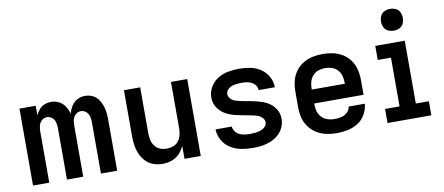

<svg xmlns="http://www.w3.org/2000/svg" viewBox="-68 -1027 3016 1303"><g transform="rotate(-10 1440.0 -376.0)"><path d="M70 0H182V-354Q182 -374 187 -393.5Q192 -413 207.5 -427Q223 -441 243 -441Q263 -441 279 -427Q295 -413 299.5 -393.5Q304 -374 304 -354V0H416V-354Q416 -374 420.5 -393.5Q425 -413 441 -427Q457 -441 477 -441Q497 -441 513 -427Q529 -413 533.5 -393.5Q538 -374 538 -354V0H650V-354Q650 -379 647 -404Q644 -429 635 -453Q626 -477 610.5 -497.5Q595 -518 571.5 -528Q548 -538 522 -538Q494 -538 469 -525Q444 -512 429 -487.5Q414 -463 407 -436Q399 -464 383.5 -488Q368 -512 342.5 -525Q317 -538 289 -538Q266 -538 244 -529.5Q222 -521 206.5 -503Q191 -485 182 -464V-530H70Z M963 8Q995 8 1025.5 -2.5Q1056 -13 1078.5 -36.5Q1101 -60 1114 -89V0H1226V-530H1114V-210Q1114 -187 1108.5 -164.5Q1103 -142 1089 -123.5Q1075 -105 1053 -97Q1031 -89 1008 -89Q985 -89 963.5 -97Q942 -105 927.5 -123.5Q913 -142 907.5 -164.5Q902 -187 902 -210V-530H790V-210Q790 -179 795 -147.5Q800 -116 813 -87Q826 -58 848.5 -35Q871 -12 901.5 -2Q932 8 963 8Z M1582 8Q1614 8 1645 4Q1676 0 1705 -11.5Q1734 -23 1758.5 -43.5Q1783 -64 1796.5 -93Q1810 -122 1810 -153Q1810 -172 1805 -190Q1800 -208 1789.5 -223.5Q1779 -239 1765.5 -251.5Q1752 -264 1735.5 -273Q1719 -282 1701.5 -288Q1684 -294 1666 -298.5Q1648 -303 1630 -306.5Q1612 -310 1593.5 -313Q1575 -316 1557 -320Q1539 -324 1521.5 -329.5Q1504 -335 1490 -349.5Q1476 -364 1476 -382Q1476 -399 1488.5 -412.5Q1501 -426 1517 -431.5Q1533 -437 1550 -439Q1567 -441 1584 -441Q1602 -441 1619.5 -438.5Q1637 -436 1653 -428Q1669 -420 1679.5 -405Q1690 -390 1690 -372H1802Q1802 -411 1783 -445.5Q1764 -480 1731.5 -501.5Q1699 -523 1661 -530.5Q1623 -538 1584 -538Q1546 -538 1508.5 -531Q1471 -524 1438 -504Q1405 -484 1385 -449.5Q1365 -415 1365 -377Q1365 -359 1370 -341Q1375 -323 1385.5 -307.5Q1396 -292 1409.5 -279.5Q1423 -267 1439.5 -258Q1456 -249 1473.5 -242.5Q1491 -236 1509 -232Q1527 -228 1545 -224.5Q1563 -221 1581.5 -217.5Q1600 -214 1618 -210.5Q1636 -207 1653.5 -201Q1671 -195 1685 -181Q1699 -167 1699 -149Q1699 -131 1685 -117.5Q1671 -104 1653.5 -98.5Q1636 -93 1618 -91Q1600 -89 1582 -89Q1564 -89 1545 -91.5Q1526 -94 1509 -102Q1492 -110 1480.5 -126Q1469 -142 1468 -160H1356Q1357 -121 1376.5 -85.5Q1396 -50 1430.5 -28.5Q1465 -7 1504 0.5Q1543 8 1582 8Z M2163 8Q2201 8 2239 0Q2277 -8 2309.5 -28.5Q2342 -49 2361.5 -83.5Q2381 -118 2384 -156H2272Q2270 -132 2251.5 -115.5Q2233 -99 2209.5 -94Q2186 -89 2163 -89Q2139 -89 2116 -96.5Q2093 -104 2076 -122Q2059 -140 2052.5 -163Q2046 -186 2046 -210V-217H2386V-320Q2386 -356 2377.5 -391Q2369 -426 2348.5 -455.5Q2328 -485 2297 -504Q2266 -523 2231 -530.5Q2196 -538 2160 -538Q2124 -538 2089 -530.5Q2054 -523 2023.5 -504Q1993 -485 1972 -455.5Q1951 -426 1942.5 -391Q1934 -356 1934 -320V-210Q1934 -174 1942.5 -139Q1951 -104 1972.5 -74.5Q1994 -45 2025 -26Q2056 -7 2091.5 0.5Q2127 8 2163 8ZM2274 -313H2046V-320Q2046 -344 2052.5 -367Q2059 -390 2075 -408Q2091 -426 2113.5 -433.5Q2136 -441 2160 -441Q2184 -441 2206.5 -433.5Q2229 -426 2245.5 -408Q2262 -390 2268 -367Q2274 -344 2274 -320Z M2513 0H2815V-97H2725V-530H2522V-433H2613V-97H2513ZM2664 -610Q2684 -610 2703 -618.5Q2722 -627 2730.5 -646Q2739 -665 2739 -685Q2739 -705 2730.5 -724Q2722 -743 2703 -751.5Q2684 -760 2664 -760Q2644 -760 2625 -751.5Q2606 -743 2597.5 -724Q2589 -705 2589 -685Q2589 -665 2597.5 -646Q2606 -627 2625 -618.5Q2644 -610 2664 -610Z"/></g></svg>

Font: Iosevka Sparkle Semibold
Style: Regular
Weight: 600
Designer: Belleve Invis
Foundry: Belleve Invis
Version: Version 4.5.0; ttfautohint (v1.8.3)